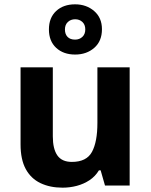

<svg xmlns="http://www.w3.org/2000/svg" viewBox="-20 -857 697 887"><path d="M579 -546V0H465L445 -70H437Q420 -42 393.5 -24.5Q367 -7 335 1.5Q303 10 269 10Q211 10 167 -11Q123 -32 99 -76Q75 -120 75 -190V-546H224V-227Q224 -169 245 -139Q266 -109 312 -109Q380 -109 405 -155.5Q430 -202 430 -289V-546ZM327.1 -605Q273 -605 239.5 -636Q206 -667 206 -721Q206 -775 239.3 -806Q272.5 -837 326.9 -837Q379 -837 415 -806Q451 -775 451 -722.1Q451 -667 415.5 -636Q380 -605 327.1 -605ZM327 -674Q347 -674 360.5 -686.6Q374 -699.2 374 -721.1Q374 -743 360.6 -755.5Q347.2 -768 327.1 -768Q307 -768 293.5 -755.4Q280 -742.8 280 -720.9Q280 -699 292.2 -686.5Q304.3 -674 327 -674Z"/></svg>

Font: Noto Sans Canadian Aboriginal
Style: Regular
Weight: 400
Designer: Monotype Design Team, Typotheque's Kevin King
Foundry: Monotype Imaging Inc.
Version: Version 2.002